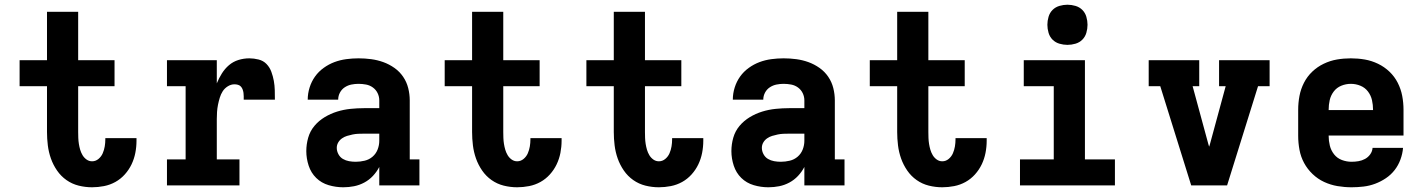

<svg xmlns="http://www.w3.org/2000/svg" viewBox="-20 -785 6040 813"><path d="M370 8Q341 8 313 1Q285 -6 261.5 -22.5Q238 -39 221.5 -63Q205 -87 195.5 -114Q186 -141 182.5 -169.5Q179 -198 179 -226V-420H63V-530H179V-735H311V-530H465V-420H311V-226Q311 -214 311.5 -201Q312 -188 314 -175.5Q316 -163 319.5 -151Q323 -139 329.5 -128Q336 -117 346.5 -109.5Q357 -102 370 -102Q385 -102 397 -112Q409 -122 415 -136Q421 -150 423.5 -165Q426 -180 426 -195Q426 -196 426 -197.5Q426 -199 426 -200H558Q558 -198 558 -195Q558 -192 558 -189Q558 -163 553 -137.5Q548 -112 537 -89Q526 -66 508.5 -46.5Q491 -27 468.5 -14.5Q446 -2 420.5 3Q395 8 370 8Z M687 0V-110H766V-420H687V-530H898V-432Q907 -454 919.5 -474Q932 -494 949.5 -509Q967 -524 989.5 -531Q1012 -538 1036 -538Q1055 -538 1075 -533Q1095 -528 1108.5 -514Q1122 -500 1129 -481Q1136 -462 1139.5 -442.5Q1143 -423 1143.5 -403Q1144 -383 1144 -363H1012Q1012 -370 1012 -377.5Q1012 -385 1011 -392Q1010 -399 1007.5 -406Q1005 -413 1000 -418.5Q995 -424 987.5 -426Q980 -428 973 -428Q958 -428 944.5 -419.5Q931 -411 923 -398.5Q915 -386 910.5 -371Q906 -356 903 -341Q900 -326 899 -311Q898 -296 898 -281V-110H994V0Z M1434 8Q1434 8 1434 8Q1434 8 1434 8H1433Q1402 8 1371.5 -1Q1341 -10 1319 -31.5Q1297 -53 1287 -83.5Q1277 -114 1277 -145Q1277 -174 1285 -202Q1293 -230 1311.5 -252Q1330 -274 1355 -289Q1380 -304 1407.5 -312.5Q1435 -321 1464 -324Q1493 -327 1521 -327H1586V-360Q1586 -376 1579 -390.5Q1572 -405 1559 -414.5Q1546 -424 1530 -427Q1514 -430 1498 -430Q1483 -430 1468 -427Q1453 -424 1440 -415.5Q1427 -407 1419.5 -393Q1412 -379 1412 -363H1283Q1283 -363 1283 -363Q1283 -363 1283 -363Q1283 -389 1291 -414.5Q1299 -440 1314 -461Q1329 -482 1350.5 -497.5Q1372 -513 1396 -522Q1420 -531 1446 -534.5Q1472 -538 1498 -538Q1525 -538 1551.5 -534.5Q1578 -531 1603 -522Q1628 -513 1650 -497.5Q1672 -482 1687 -460Q1702 -438 1708.5 -412Q1715 -386 1715 -360V-110H1756V0H1586V-78Q1575 -57 1559 -40Q1543 -23 1522.5 -12Q1502 -1 1479.5 3.5Q1457 8 1434 8ZM1486 -100Q1505 -100 1524 -104.5Q1543 -109 1557.5 -121.5Q1572 -134 1579 -152Q1586 -170 1586 -189V-219H1521Q1509 -219 1497 -218.5Q1485 -218 1473 -215.5Q1461 -213 1449.5 -209.5Q1438 -206 1428 -199Q1418 -192 1412 -181.5Q1406 -171 1406 -159Q1406 -145 1413 -132Q1420 -119 1432 -112Q1444 -105 1458 -102.5Q1472 -100 1486 -100Z M2170 8Q2141 8 2113 1Q2085 -6 2061.5 -22.5Q2038 -39 2021.5 -63Q2005 -87 1995.5 -114Q1986 -141 1982.5 -169.5Q1979 -198 1979 -226V-420H1863V-530H1979V-735H2111V-530H2265V-420H2111V-226Q2111 -214 2111.5 -201Q2112 -188 2114 -175.5Q2116 -163 2119.5 -151Q2123 -139 2129.5 -128Q2136 -117 2146.5 -109.5Q2157 -102 2170 -102Q2185 -102 2197 -112Q2209 -122 2215 -136Q2221 -150 2223.5 -165Q2226 -180 2226 -195Q2226 -196 2226 -197.5Q2226 -199 2226 -200H2358Q2358 -198 2358 -195Q2358 -192 2358 -189Q2358 -163 2353 -137.5Q2348 -112 2337 -89Q2326 -66 2308.5 -46.5Q2291 -27 2268.5 -14.5Q2246 -2 2220.5 3Q2195 8 2170 8Z M2770 8Q2741 8 2713 1Q2685 -6 2661.5 -22.5Q2638 -39 2621.5 -63Q2605 -87 2595.5 -114Q2586 -141 2582.5 -169.5Q2579 -198 2579 -226V-420H2463V-530H2579V-735H2711V-530H2865V-420H2711V-226Q2711 -214 2711.5 -201Q2712 -188 2714 -175.5Q2716 -163 2719.5 -151Q2723 -139 2729.5 -128Q2736 -117 2746.5 -109.5Q2757 -102 2770 -102Q2785 -102 2797 -112Q2809 -122 2815 -136Q2821 -150 2823.5 -165Q2826 -180 2826 -195Q2826 -196 2826 -197.5Q2826 -199 2826 -200H2958Q2958 -198 2958 -195Q2958 -192 2958 -189Q2958 -163 2953 -137.5Q2948 -112 2937 -89Q2926 -66 2908.5 -46.5Q2891 -27 2868.5 -14.5Q2846 -2 2820.5 3Q2795 8 2770 8Z M3234 8Q3234 8 3234 8Q3234 8 3234 8H3233Q3202 8 3171.5 -1Q3141 -10 3119 -31.5Q3097 -53 3087 -83.5Q3077 -114 3077 -145Q3077 -174 3085 -202Q3093 -230 3111.5 -252Q3130 -274 3155 -289Q3180 -304 3207.5 -312.5Q3235 -321 3264 -324Q3293 -327 3321 -327H3386V-360Q3386 -376 3379 -390.5Q3372 -405 3359 -414.5Q3346 -424 3330 -427Q3314 -430 3298 -430Q3283 -430 3268 -427Q3253 -424 3240 -415.5Q3227 -407 3219.5 -393Q3212 -379 3212 -363H3083Q3083 -363 3083 -363Q3083 -363 3083 -363Q3083 -389 3091 -414.5Q3099 -440 3114 -461Q3129 -482 3150.5 -497.5Q3172 -513 3196 -522Q3220 -531 3246 -534.5Q3272 -538 3298 -538Q3325 -538 3351.5 -534.5Q3378 -531 3403 -522Q3428 -513 3450 -497.5Q3472 -482 3487 -460Q3502 -438 3508.5 -412Q3515 -386 3515 -360V-110H3556V0H3386V-78Q3375 -57 3359 -40Q3343 -23 3322.5 -12Q3302 -1 3279.5 3.5Q3257 8 3234 8ZM3286 -100Q3305 -100 3324 -104.5Q3343 -109 3357.5 -121.5Q3372 -134 3379 -152Q3386 -170 3386 -189V-219H3321Q3309 -219 3297 -218.5Q3285 -218 3273 -215.5Q3261 -213 3249.5 -209.5Q3238 -206 3228 -199Q3218 -192 3212 -181.5Q3206 -171 3206 -159Q3206 -145 3213 -132Q3220 -119 3232 -112Q3244 -105 3258 -102.5Q3272 -100 3286 -100Z M3970 8Q3941 8 3913 1Q3885 -6 3861.5 -22.5Q3838 -39 3821.5 -63Q3805 -87 3795.5 -114Q3786 -141 3782.5 -169.5Q3779 -198 3779 -226V-420H3663V-530H3779V-735H3911V-530H4065V-420H3911V-226Q3911 -214 3911.5 -201Q3912 -188 3914 -175.5Q3916 -163 3919.5 -151Q3923 -139 3929.5 -128Q3936 -117 3946.5 -109.5Q3957 -102 3970 -102Q3985 -102 3997 -112Q4009 -122 4015 -136Q4021 -150 4023.5 -165Q4026 -180 4026 -195Q4026 -196 4026 -197.5Q4026 -199 4026 -200H4158Q4158 -198 4158 -195Q4158 -192 4158 -189Q4158 -163 4153 -137.5Q4148 -112 4137 -89Q4126 -66 4108.5 -46.5Q4091 -27 4068.5 -14.5Q4046 -2 4020.5 3Q3995 8 3970 8Z M4299 0V-110H4442V-420H4315V-530H4574V-110H4701V0ZM4500 -595Q4483 -595 4466 -600Q4449 -605 4437 -617Q4425 -629 4420 -646Q4415 -663 4415 -680Q4415 -697 4420 -714Q4425 -731 4437 -743Q4449 -755 4466 -760Q4483 -765 4500 -765Q4517 -765 4534 -760Q4551 -755 4563 -743Q4575 -731 4580 -714Q4585 -697 4585 -680Q4585 -663 4580 -646Q4575 -629 4563 -617Q4551 -605 4534 -600Q4517 -595 4500 -595Z M5024 0 4893 -420H4844V-530H5058V-420H5030L5096 -177Q5097 -173 5098 -170Q5099 -167 5100 -164Q5101 -167 5102 -170Q5103 -173 5104 -177L5170 -420H5142V-530H5356V-420H5307L5176 0Z M5703 8Q5673 8 5643.5 3Q5614 -2 5587 -14.5Q5560 -27 5538 -48Q5516 -69 5502 -95Q5488 -121 5482.5 -150.5Q5477 -180 5477 -210V-320Q5477 -350 5482.5 -379Q5488 -408 5501.5 -434.5Q5515 -461 5536.5 -481.5Q5558 -502 5585 -515Q5612 -528 5641 -533Q5670 -538 5700 -538Q5730 -538 5759 -533Q5788 -528 5815 -515Q5842 -502 5863.5 -481.5Q5885 -461 5898.5 -434.5Q5912 -408 5917.5 -379Q5923 -350 5923 -320V-211H5606V-210Q5606 -189 5611 -168.5Q5616 -148 5629 -131.5Q5642 -115 5662 -107.5Q5682 -100 5703 -100Q5718 -100 5732.5 -102.5Q5747 -105 5760 -112Q5773 -119 5782 -131.5Q5791 -144 5792 -159H5921Q5919 -134 5910 -109.5Q5901 -85 5885.5 -65Q5870 -45 5848.5 -30.5Q5827 -16 5803 -7Q5779 2 5753.5 5Q5728 8 5703 8ZM5606 -319H5794V-320Q5794 -341 5789.5 -361Q5785 -381 5772.5 -397.5Q5760 -414 5740.5 -422Q5721 -430 5700 -430Q5679 -430 5659.5 -422Q5640 -414 5627.5 -397.5Q5615 -381 5610.5 -361Q5606 -341 5606 -320Z"/></svg>

Font: Iosevka Slab XBdEx
Style: Regular
Weight: 800
Width: 7
Monospace: yes
Designer: Belleve Invis
Foundry: Belleve Invis
Version: Version 11.1.0; ttfautohint (v1.8.3)